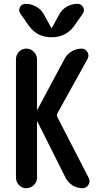

<svg xmlns="http://www.w3.org/2000/svg" viewBox="-20 -985 540 1005"><path d="M63.5 -55.7V-673.8Q63.5 -697.3 79.1 -713.9Q94.7 -730.5 117.7 -730.5Q140.6 -730.5 157.2 -713.9Q173.8 -697.3 173.8 -673.8V-411.1V-410.2Q175.8 -410.2 175.8 -411.1L317.4 -675.8Q330.1 -701.2 354.5 -715.8Q378.9 -730.5 407.2 -730.5Q426.8 -730.5 437.5 -712.9Q448.2 -695.3 438.5 -676.8L280.3 -391.6Q275.4 -381.8 280.3 -372.1L444.3 -53.7Q454.1 -35.2 442.9 -17.6Q431.6 0 411.1 0Q382.8 0 359.4 -15.1Q335.9 -30.3 323.2 -54.7L175.8 -348.6Q175.8 -349.6 173.8 -349.6V-348.6V-55.7Q173.8 -32.2 157.2 -16.1Q140.6 0 117.7 0Q94.7 0 79.1 -16.6Q63.5 -33.2 63.5 -55.7ZM385.7 -964.8Q405.3 -964.8 415 -947.3Q424.8 -929.7 413.1 -913.1L369.1 -850.6Q326.2 -790 250 -790Q173.8 -790 130.9 -850.6L86.9 -913.1Q75.2 -929.7 84.5 -947.3Q93.8 -964.8 114.3 -964.8Q144.5 -964.8 170.4 -949.7Q196.3 -934.6 210 -909.2L249 -837.9H250H251L290 -909.2Q303.7 -935.5 329.6 -950.2Q355.5 -964.8 385.7 -964.8Z"/></svg>

Font: Rounded-X Mgen+ 2m medium
Style: Regular
Weight: 500
Designer: [Source Han Sans]
Ryoko NISHIZUKA  (kana & ideographs); Paul D. Hunt (Latin, Greek & Cyrillic); Wenlong ZHANG  (bopomofo
Version: Version 1.059.20150602